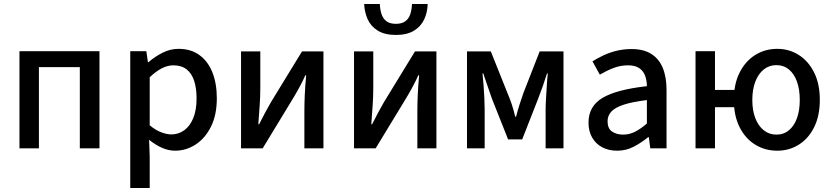

<svg xmlns="http://www.w3.org/2000/svg" viewBox="-20 -747 4193 967"><path d="M78 0V-489H481V0H382V-409H176V0Z M636 200V-489H717L725 -434H728Q760 -462 799 -481.5Q838 -501 879 -501Q941 -501 984 -470Q1027 -439 1049.5 -383Q1072 -327 1072 -252Q1072 -168 1042.5 -109Q1013 -50 965 -19Q917 12 862 12Q829 12 796 -2.5Q763 -17 731 -43L734 40V200ZM843 -70Q879 -70 908 -91Q937 -112 953.5 -152.5Q970 -193 970 -251Q970 -302 958 -339.5Q946 -377 920 -397.5Q894 -418 853 -418Q825 -418 796 -403.5Q767 -389 734 -358V-116Q764 -91 792.5 -80.5Q821 -70 843 -70Z M1194 0V-488H1291V-303Q1291 -263 1288 -218.5Q1285 -174 1281 -121H1285Q1299 -149 1315.5 -180Q1332 -211 1345 -233L1501 -488H1609V0H1513V-186Q1513 -225 1515 -270Q1517 -315 1522 -368H1518Q1505 -339 1488.5 -308.5Q1472 -278 1458 -255L1303 0Z M1763 0V-488H1860V-303Q1860 -263 1857 -218.5Q1854 -174 1850 -121H1854Q1868 -149 1884.5 -180Q1901 -211 1914 -233L2070 -488H2178V0H2082V-186Q2082 -225 2084 -270Q2086 -315 2091 -368H2087Q2074 -339 2057.5 -308.5Q2041 -278 2027 -255L1872 0ZM1974 -571Q1918 -571 1883 -592.5Q1848 -614 1832 -649.5Q1816 -685 1814 -727H1893Q1894 -699 1901.5 -676Q1909 -653 1926.5 -640Q1944 -627 1974 -627Q2004 -627 2021.5 -640Q2039 -653 2046.5 -676Q2054 -699 2055 -727H2134Q2133 -685 2116.5 -649.5Q2100 -614 2065 -592.5Q2030 -571 1974 -571Z M2332 0V-488H2452L2536 -278Q2548 -250 2557.5 -221.5Q2567 -193 2575 -159H2579Q2588 -193 2597 -221.5Q2606 -250 2616 -278L2698 -488H2818V0H2728V-195Q2728 -219 2730 -251Q2732 -283 2734 -317Q2736 -351 2739 -377H2735Q2725 -345 2713 -311Q2701 -277 2690 -249L2610 -45H2539L2458 -249Q2448 -277 2436.5 -311Q2425 -345 2414 -377H2410Q2413 -351 2415.5 -317Q2418 -283 2419.5 -251Q2421 -219 2421 -195V0Z M3088 12Q3046 12 3013.5 -5Q2981 -22 2962.5 -54Q2944 -86 2944 -129Q2944 -212 3014.5 -254Q3085 -296 3238 -313Q3238 -340 3229.5 -364.5Q3221 -389 3200 -403.5Q3179 -418 3143 -418Q3104 -418 3068.5 -404Q3033 -390 3001 -371L2964 -438Q2989 -454 3020 -468.5Q3051 -483 3086.5 -491.5Q3122 -500 3161 -500Q3221 -500 3260 -475.5Q3299 -451 3318 -405Q3337 -359 3337 -294V0H3255L3248 -56H3244Q3210 -28 3171.5 -8Q3133 12 3088 12ZM3118 -69Q3150 -69 3178.5 -83.5Q3207 -98 3238 -125V-243Q3164 -234 3120.5 -219.5Q3077 -205 3058.5 -184.5Q3040 -164 3040 -136Q3040 -100 3062.5 -84.5Q3085 -69 3118 -69Z M3483 0V-489H3581V-294H3698V-207H3581V0ZM3895 12Q3833 12 3783.5 -18.5Q3734 -49 3705 -106.5Q3676 -164 3676 -244Q3676 -324 3705 -381.5Q3734 -439 3783.5 -470Q3833 -501 3895 -501Q3954 -501 4002.5 -470.5Q4051 -440 4080 -382.5Q4109 -325 4109 -244Q4109 -163 4080 -105.5Q4051 -48 4002.5 -18Q3954 12 3895 12ZM3890 -69Q3927 -69 3953.5 -91Q3980 -113 3994 -152Q4008 -191 4008 -244Q4008 -296 3994 -335.5Q3980 -375 3953.5 -397Q3927 -419 3890 -419Q3854 -419 3826.5 -397Q3799 -375 3784 -335.5Q3769 -296 3769 -244Q3769 -191 3784 -152Q3799 -113 3826.5 -91Q3854 -69 3890 -69Z"/></svg>

Font: UmiuVSE Medium
Style: Regular
Weight: 500
Designer: Paul D. Hunt
Foundry: Adobe
Version: Version 3.046;September 5, 2023;FontCreator 14.0.0.2901 64-b